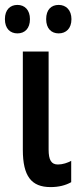

<svg xmlns="http://www.w3.org/2000/svg" viewBox="-35 -752 326 782"><path d="M-15 -674C-15 -635 7 -616 36 -616C66 -616 87 -636 87 -674C87 -711 66 -732 36 -732C7 -732 -15 -713 -15 -674ZM153 -674C153 -636 174 -616 204 -616C234 -616 256 -636 256 -674C256 -711 234 -732 204 -732C174 -732 153 -713 153 -674ZM163 -542H58V-142C58 -34 93 10 171 10C204 10 232 3 255 -10V-97C241 -89 220 -82 201 -82C174 -82 163 -100 163 -143Z"/></svg>

Font: Noto Sans Display Condensed Medium
Style: Regular
Weight: 500
Width: 3
Designer: Monotype Design Team
Foundry: Monotype Imaging Inc.
Version: Version 1.900